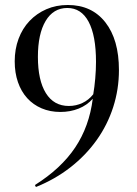

<svg xmlns="http://www.w3.org/2000/svg" viewBox="-20 -734 551 770"><path d="M252 -714Q348 -714 402.5 -644.5Q457 -575 457 -453Q457 -376 434 -304.5Q411 -233 367.5 -172Q324 -111 262.5 -63Q201 -15 124 16L120 8Q225 -58 281.5 -142.5Q338 -227 352 -338Q329 -312 295.5 -298.5Q262 -285 222 -285Q181 -285 147 -299.5Q113 -314 89 -340.5Q65 -367 52 -404.5Q39 -442 39 -488Q39 -537 54.5 -578.5Q70 -620 98.5 -650Q127 -680 166 -697Q205 -714 252 -714ZM250 -702Q194 -702 163 -650Q132 -598 132 -506Q132 -412 164 -360.5Q196 -309 256 -309Q285 -309 310.5 -321Q336 -333 354 -356Q359 -385 362 -419.5Q365 -454 365 -486Q365 -591 335.5 -646.5Q306 -702 250 -702Z"/></svg>

Font: Libre Caslon Display
Style: Regular
Weight: 400
Designer: Pablo Impallari, Rodrigo Fuenzalida
Foundry: Pablo Impallari, Rodrigo Fuenzalida
Version: Version 1.002; ttfautohint (v1.5)